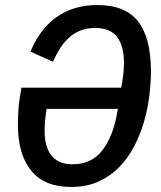

<svg xmlns="http://www.w3.org/2000/svg" viewBox="-20 -730 640 762"><path d="M262 12Q156 12 103.5 -53Q51 -118 51 -236Q51 -256 52.5 -286Q54 -316 58 -339L65 -382H461L465 -405Q469 -428 470.5 -447.5Q472 -467 472 -481Q472 -547 445 -583Q418 -619 357 -619Q326 -619 301 -609.5Q276 -600 256 -582.5Q236 -565 220 -540.5Q204 -516 190 -485L101 -525Q136 -612 203 -661Q270 -710 367 -710Q477 -710 528 -645Q579 -580 579 -447Q579 -401 572.5 -348.5Q566 -296 551 -245Q536 -194 511.5 -147.5Q487 -101 452 -65.5Q417 -30 370 -9Q323 12 262 12ZM268 -78Q344 -78 387 -134.5Q430 -191 446 -288L448 -298H165Q161 -274 159 -251.5Q157 -229 157 -212Q157 -182 163 -157.5Q169 -133 182 -115.5Q195 -98 216 -88Q237 -78 268 -78Z"/></svg>

Font: IBM Plex Mono Medium
Style: Italic
Weight: 500
Italic angle: -9°
Monospace: yes
Designer: Mike Abbink, Paul van der Laan, Pieter van Rosmalen
Foundry: Bold Monday
Version: Version 2.3